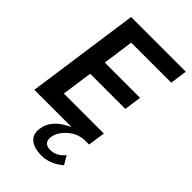

<svg xmlns="http://www.w3.org/2000/svg" viewBox="-296 -846 1201 1201"><g transform="rotate(45 304.5 -245.0)"><path d="M578 -637H224L195 -432H507L491 -318H180L151 -114H505L488 0H447Q385 4 338.5 47Q292 90 286 137Q282 164 296 180Q310 196 338 196Q396 196 436 146L469 202Q396 266 308 259Q253 256 222.5 228Q192 200 200 148Q212 55 334 0H4L110 -750H594Z"/></g></svg>

Font: Oakes Grotesk
Style: Bold Italic
Weight: 600
Italic angle: -8°
Designer: Samuel Oakes
Foundry: Samuel Oakes
Version: Version 1.000;PS 001.000;hotconv 1.0.88;makeotf.lib2.5.64775